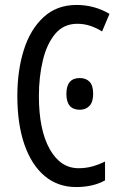

<svg xmlns="http://www.w3.org/2000/svg" viewBox="-20 -745 486 775"><path d="M292 -649Q237 -649 203 -608.5Q169 -568 153 -501.5Q137 -435 137 -357Q137 -221 180.5 -143.5Q224 -66 297 -66Q327 -66 353.5 -73.5Q380 -81 404 -93V-17Q356 10 287 10Q214 10 161 -34Q108 -78 79 -160.5Q50 -243 50 -358Q50 -460 76 -543Q102 -626 155.5 -675.5Q209 -725 289 -725Q361 -725 422 -689L392 -618Q370 -632 345 -640.5Q320 -649 292 -649ZM248 -366Q248 -430 302 -430Q327 -430 341.5 -415Q356 -400 356 -366Q356 -333 341 -317.5Q326 -302 302 -302Q248 -302 248 -366Z"/></svg>

Font: Noto Sans ExtraCondensed
Style: Regular
Weight: 400
Width: 2
Designer: Monotype Design Team
Foundry: Monotype Imaging Inc.
Version: Version 2.013; ttfautohint (v1.8.4.7-5d5b)